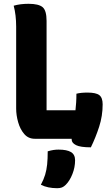

<svg xmlns="http://www.w3.org/2000/svg" viewBox="-20 -730 590 1010"><path d="M163 0Q129 0 107.5 -25Q86 -50 75.5 -87Q65 -124 65 -159V-590Q65 -651 52 -700Q69 -705 88.5 -707.5Q108 -710 130 -710Q183 -710 204 -692.5Q225 -675 225 -620V-150H377Q379 -168 380.5 -189.5Q382 -211 382 -237Q405 -243 440 -243Q485 -243 502.5 -229.5Q520 -216 520 -181Q520 -120 501.5 -63Q483 -6 458 45Q403 45 380 33.5Q357 22 357 4Q357 2 357 0ZM231 66Q248 61 261 59Q274 57 288 57Q332 57 353.5 70Q375 83 375 113Q375 150 361 185.5Q347 221 326 242Q316 252 306 256Q296 260 281 260Q231 260 195 242Q210 214 217.5 189Q225 164 228 135Q231 106 231 66Z"/></svg>

Font: Recursive Sn Csl St XBd
Style: Regular
Weight: 800
Version: Version 1.085;hotconv 1.1.0;makeotfexe 2.6.0; ttfautohint (v